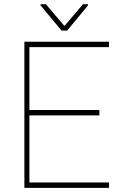

<svg xmlns="http://www.w3.org/2000/svg" viewBox="-20 -914 594 934"><path d="M306.6 -765.1H279.3L177.2 -888.2V-893.6H203.1L293.5 -787.6L383.8 -893.6H407.7V-887.2ZM510.3 -684.6H123V-378.9H463.4V-352.5H123V-26.4H510.3V0H98.6V-710.9H510.3Z"/></svg>

Font: Robert Sans Thin
Style: Regular
Weight: 100
Designer: Christian Robertson (extended by Adam Twardoch)
Foundry: Google
Version: Version 12.135;April 2, 2019;FontCreator 11.5.0.2425 64-bit;